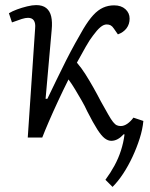

<svg xmlns="http://www.w3.org/2000/svg" viewBox="-20 -540 591 754"><path d="M166 -152Q184 -189 202.5 -227.5Q221 -266 239.5 -302.5Q258 -339 275.5 -370.5Q293 -402 307 -426Q328 -461 346.5 -481Q365 -501 385 -510Q405 -519 428 -519Q456 -519 472.5 -504Q489 -489 489 -467Q489 -445 477 -429Q465 -413 443 -405L427 -428Q421 -437 414.5 -440.5Q408 -444 399 -444Q387 -444 374 -433Q361 -422 345 -400Q333 -385 316.5 -356Q300 -327 282 -294Q300 -273 315.5 -248.5Q331 -224 346 -197.5Q361 -171 376 -142Q394 -110 405 -90.5Q416 -71 424 -61Q432 -51 439 -48Q446 -45 454 -45Q467 -45 480 -54Q493 -63 504 -78L543 -65Q540 -32 528.5 4Q517 40 500.5 75.5Q484 111 464 141.5Q444 172 422 194L394 166Q414 139 429.5 110.5Q445 82 455 51Q465 20 469 -12L466 -13Q454 0 442 6.5Q430 13 417 13Q404 13 391 3Q378 -7 362 -32Q346 -57 323 -102Q313 -124 300.5 -145.5Q288 -167 275.5 -188Q263 -209 249 -228Q228 -186 208 -143Q188 -100 172 -63Q156 -26 146 0H89L118 -429Q120 -449 113 -459.5Q106 -470 90 -470Q80 -470 65.5 -465.5Q51 -461 27 -452L15 -488Q28 -496 47 -503Q66 -510 86.5 -515Q107 -520 122 -520Q147 -520 161.5 -508.5Q176 -497 181 -475.5Q186 -454 183 -423L159 -152Z"/></svg>

Font: Literata 18pt Light
Style: Italic
Weight: 300
Italic angle: -2°
Designer: Latin by Veronika Burian and Jose Scaglione. Greek by Irene Vlachou. Cyrillic by Vera Evstafieva
Foundry: TypeTogether
Version: Version 3.103;gftools[0.9.29]